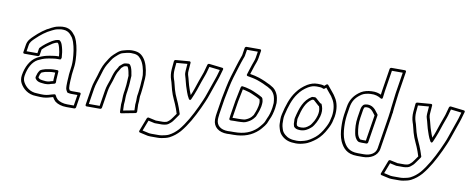

<svg xmlns="http://www.w3.org/2000/svg" viewBox="-77 -1144 4212 1711"><g transform="rotate(10 2029.0 -288.5)"><path d="M432.7 -340.2C432.7 -340.2 437.4 -353.5 437.4 -354.5C437.4 -354.5 437.4 -354.6 437.4 -354.6C435.5 -387.6 431.5 -418.9 423.4 -446.6C420.3 -462.7 414.5 -473 410.4 -483.1C410.3 -483.3 410.2 -483.7 410 -483.9C405.5 -492.9 399.6 -496.8 396.2 -500.8C394.2 -503.2 390.7 -504.5 387.9 -504.5H379.9C378.7 -504.5 377.1 -504.2 376 -503.9C373 -503.2 362.2 -501.4 358.2 -499.9C350.6 -496.8 347 -495.2 340.4 -492.2C340.2 -492.1 339.9 -491.9 339.7 -491.9L324.4 -483.9C324.1 -483.7 323.5 -483.3 323.3 -483.2C289.9 -461.7 255.3 -437.3 227.4 -406.5C225.4 -404.3 224.1 -401.4 223.7 -399L217 -356.5L119 -356.5L127.9 -413C132.5 -441.9 149.5 -457.5 173 -480.3C213.6 -519.7 257.8 -555 309.3 -578.8C329.3 -588.1 338.1 -593.5 361.2 -597.8C373.4 -600.4 383.8 -601.9 390 -602.5H408.4C435.1 -602.5 459.5 -589.2 472.4 -575L483.2 -562.2C483.4 -562 483.6 -561.7 483.8 -561.6C491.5 -553.8 497.6 -544.8 501.9 -534.7L511.9 -511C528.2 -463 535.8 -409.8 538.3 -350.5C539.7 -316.4 536.7 -285.6 530.1 -244C526.3 -219.5 527.3 -215.1 525.8 -191.1C524.6 -179.6 524 -170.6 524 -166.2L523.3 -149.4C522.6 -130.3 521.7 -107.3 525.1 -88C525.3 -87 525.7 -85.8 526.1 -85.1C528.9 -79.4 532.7 -67.3 539.5 -59.2C541.1 -57.3 543.7 -56 545.8 -55.7C552.1 -54.6 563.9 -51.5 573.2 -51.5H632.7L617.1 46.5H557.6C520.4 46.5 488 35.2 469 20.9C458.7 11.6 449 -2.1 442.2 -16.6C440 -21.3 434.4 -23.5 429.1 -22L403 -15C402.8 -15 402.5 -14.9 402.4 -14.9C371.4 -5 352.8 0.1 312.5 -1.5C296.3 -1.5 285 -2.2 277.4 -3.4C276.8 -3.4 276 -3.5 275.6 -3.5C212.5 -3.5 169.8 -41.7 148.9 -80.3C140.5 -94.9 135.8 -115.7 139.5 -139C151 -211.8 182.7 -268.7 228.1 -294.3C250.7 -306.4 279.6 -317.9 305.9 -323.8L331.1 -328.7C357.8 -332.2 375.7 -336.5 400.3 -336.5H423.3C426.6 -336.5 430 -337.8 432.7 -340.2ZM225.5 -331.5C231.8 -331.5 238.9 -336.9 240 -344L248 -394.8C271.9 -420 302.4 -442.1 334 -462.5L348.3 -470C353.1 -472.2 358.9 -474.7 363.4 -476.5C363.4 -476.5 363.6 -476.6 363.7 -476.7C364.2 -476.8 373.3 -478.6 377.5 -479.5H379C382.6 -475.9 385.2 -473.5 386.9 -470.4C391.1 -459.9 396.6 -449 398.5 -438C398.6 -437.7 398.7 -437.2 398.8 -436.8C405.7 -413.5 409.3 -389.1 411.3 -361.5H404.3C376.6 -361.5 355.2 -356.5 331.3 -353.4C331.1 -353.4 330.8 -353.3 330.5 -353.3L304.5 -348.2C274.1 -341.4 244.3 -329.5 218.6 -315.7C160.6 -283 126.7 -215.9 114.5 -139C110 -110.2 115.7 -84.1 126.2 -65.7C149.3 -23.2 197.2 21 270.6 21.5C279.6 22.8 292.8 23.5 308 23.5C349.9 25.1 373.8 19.2 406.3 9L422.9 4.5C430 17.5 440.3 31.6 450.9 40.9C451 41 451.2 41.2 451.4 41.3C475.1 59.6 511.8 71.5 553.7 71.5H625.7C631 71.5 639 66.6 640.2 59L659.6 -64C660.5 -69.4 656.7 -76.5 649.1 -76.5H577.1C574.2 -76.5 565.6 -78.1 558.2 -79.5C556 -83.2 552.8 -91.1 549.8 -97.4C547.6 -111.6 548 -134.2 548.6 -152.5L549.3 -169.5C549.3 -169.6 549.3 -169.9 549.3 -170.1C549.2 -173.1 549.8 -180.6 551 -192.9C552.7 -219.9 551.4 -220.6 555.1 -244C561.8 -286.3 565.1 -319.3 563.6 -355.4C561 -416.2 553 -472.7 536 -522.6C535.9 -522.8 535.8 -523.1 535.7 -523.3L525.5 -547.3C520.1 -559.9 513.5 -569.8 503.4 -580.2L492.6 -593C475.7 -611.6 447 -627.5 412.4 -627.5H393.4C393.1 -627.5 392.7 -627.5 392.3 -627.5C383.5 -626.7 372.4 -624.9 360 -622.2C334.4 -617.5 320 -609.7 301.6 -601.2C245.8 -575.3 198.7 -537.5 156.7 -496.7C134.4 -475 109.1 -452.1 102.9 -413L92 -344C90.9 -337.2 95.7 -331.5 102.5 -331.5ZM418.8 -238.5H384.8C360.2 -238.5 332.4 -231 313.4 -228.4C312.7 -228.3 311.7 -228 311.1 -227.9L298.8 -224C288.7 -221.1 277.8 -217.6 267.9 -211C266.2 -209.8 264.6 -208.2 263.5 -206.6L257 -196.6C256.9 -196.4 256.7 -196.2 256.6 -196.1C250.5 -185.8 245.5 -175.5 243.5 -163.9C242.1 -159.3 241.1 -156.4 240 -153.4C239.8 -152.7 239.5 -151.6 239.4 -151L238 -142C237.6 -139.3 238.2 -136.4 239.3 -134.5C247.5 -120.6 260.2 -108.9 280.1 -104.7L289.8 -102.7C290 -102.7 290.2 -102.7 290.4 -102.6C298.3 -101.4 304.5 -100.7 307.7 -100.5C312.8 -99.7 319.3 -99.1 329.9 -98.5C330.1 -98.5 330.4 -98.5 330.6 -98.5C339.6 -98.5 346.6 -98.9 351 -99.5C362.7 -99.9 374.4 -104.2 382 -107.1L413.3 -114.9C420.5 -116.7 425.3 -124.1 424.7 -130C424.5 -132 424.6 -133.4 424.7 -134C424.8 -134.7 424.9 -135.6 424.9 -136.2L424.6 -152.7C425.7 -171.8 428.6 -208.8 429.4 -227.4C429.7 -233.9 424.5 -238.5 418.8 -238.5ZM403.5 -213.5C402.3 -194.2 400.2 -165 399.3 -149.8C399.3 -149.5 399.3 -149.1 399.3 -148.8L399.5 -136.3L378.6 -131.1C378.2 -131 377.3 -130.7 376.7 -130.5C370.5 -128 358.9 -124.5 353.7 -124.5C353.1 -124.5 352 -124.4 351.2 -124.3C350 -124 343.1 -123.5 334.9 -123.5C324.8 -124.1 316.8 -124.9 315.3 -125.3C314.7 -125.4 313.7 -125.5 312.9 -125.5C312.4 -125.5 305.4 -125.9 298.6 -127.3L288.9 -129.3C277 -131.7 269.7 -137.5 263.7 -146.3L264.2 -149.8C265.2 -152.5 266.6 -157 267.9 -161.2C268 -161.7 268.2 -162.4 268.3 -163C269.8 -172.3 271.5 -176.2 277.5 -185.4L282.2 -192.4C287.1 -195 296.3 -198.4 302.4 -200.1L314.2 -203.8C335.1 -206.9 361.6 -213.5 380.8 -213.5Z M1013.2 -403.9C1007.7 -402.6 994.3 -404.1 979.7 -390.7C974.6 -386.6 965.9 -379 963.7 -376.9C951.3 -367.6 951.3 -361.7 949.4 -358.3C944.1 -350.1 941.1 -345 938.2 -339.7L927.6 -322.1C927.4 -321.7 927.1 -321.2 927 -321C913.5 -293.6 905.7 -262.5 898 -235.9C886.5 -201.6 873.7 -171.9 867.6 -133L845 9.5H747L769.6 -133C776 -173.8 791.7 -211 802.9 -249.4C814.4 -291 827.4 -332.8 844.8 -362.7C865.6 -394.5 879.8 -423.9 902 -443.2C902.3 -443.4 902.6 -443.7 902.8 -443.9C907 -448 919.5 -459.1 928.8 -467.2C939.5 -476.4 953.1 -485.4 967.7 -488.9C990.8 -495.2 1014.7 -502.5 1038.6 -502.5C1089.8 -502.5 1106.6 -492.8 1129 -466.2C1155.6 -434.6 1170.8 -378.5 1175.6 -327.3C1176 -316.7 1175.9 -307.1 1175.4 -295.8L1173.3 -270C1171 -242.1 1171.2 -219 1166.8 -191C1166.7 -190.7 1166.7 -190.4 1166.6 -190.2C1165.8 -180.4 1164.7 -171.7 1163.5 -164L1158.7 -134C1158.6 -133.2 1158.6 -132.2 1158.6 -131.6C1158.8 -125.4 1158.7 -118.6 1158.1 -111C1158.1 -110.7 1158.1 -110.3 1158.1 -110.1L1157.9 -90.2C1157.8 -81.4 1157.1 -73.3 1156 -66L1155.3 -62C1155.2 -61.2 1155.2 -60.2 1155.2 -59.6L1157.1 -4.8L1057.7 14.3L1055.8 -41.1C1055.9 -48.6 1056.6 -57.4 1058 -66C1058.5 -69.6 1058.7 -73.7 1058.7 -78L1058.9 -97.6C1059.6 -113.3 1059.4 -125.9 1062 -142L1065.5 -164C1066.7 -172 1067.8 -181.6 1068.5 -189.5C1074.3 -226.5 1073.4 -255.9 1076 -287.4C1078.3 -303 1076.1 -311.2 1073.7 -321.1C1070.4 -343.8 1064 -377.2 1049.9 -395.4C1039.9 -409.8 1023.8 -404.5 1023.1 -404.5H1017.1C1015.8 -404.5 1014.2 -404.2 1013.2 -403.9ZM1014.7 -379.5H1019.1C1021.1 -379.5 1024.5 -379.6 1028.4 -379C1038.2 -366.8 1045.6 -334.9 1048.7 -313.4C1048.7 -313.2 1048.8 -312.7 1048.9 -312.4C1051.7 -300.8 1052.7 -297.9 1051 -287C1050.9 -286.8 1050.9 -286.4 1050.8 -286.1C1047.9 -251.7 1048.8 -222.6 1043.4 -189C1043.4 -188.8 1043.3 -188.3 1043.3 -188C1042.6 -179.7 1041.7 -171.7 1040.5 -164L1037 -142C1034 -123.3 1034.3 -110.2 1033.6 -94.4L1033.4 -74C1033.4 -70.3 1033.2 -67.7 1033 -66C1031.4 -55.9 1030.6 -46.7 1030.5 -36.9L1032.8 31.3C1033 38.2 1039 42.6 1045.9 41.3L1170.7 17.3C1176.9 16.1 1183.1 9.6 1182.9 2.6L1180.5 -63.2L1181 -66C1182.3 -74.7 1183.1 -83.9 1183.2 -93.8L1183.4 -113.4C1183.9 -120.7 1184.2 -127.1 1183.9 -135.2L1188.5 -164C1189.8 -172.5 1190.7 -180 1191.8 -191.4C1196.4 -221 1196.4 -245.5 1198.5 -272L1200.7 -298.2C1201.3 -311 1201.4 -321.9 1200.9 -332.5C1200.9 -332.6 1200.9 -332.9 1200.9 -333C1195.9 -387.4 1180.6 -446.9 1149.5 -483.8C1124.2 -513.8 1098 -527.5 1042.5 -527.5C1014 -527.5 986.4 -518.9 965 -513.1C944.6 -508.2 926.6 -495.8 914 -484.8C904.4 -476.6 892.9 -466.5 886.8 -460.5C858.8 -435.9 842.3 -401.5 824 -373.6C823.9 -373.4 823.7 -373.1 823.6 -372.9C803 -338 790.1 -294.1 778.6 -252.6C768.2 -216.8 751.6 -177.7 744.6 -133L720 22C719.2 27.4 723 34.5 730.5 34.5H853.5C858.9 34.5 866.8 29.6 868 22L892.6 -133C898.1 -168.2 910.4 -197 922.1 -232.1C930.4 -260.4 937.4 -288.1 949.2 -312.5L959.7 -329.9C959.8 -330.1 959.9 -330.4 960.1 -330.6C962.6 -335.4 966 -341 970.2 -347.4C970.3 -347.6 970.5 -347.9 970.6 -348.1C972.9 -352 973.9 -354.2 975.3 -356.6C976.3 -357.2 977.5 -358.1 978.5 -359C981.6 -362.2 987.9 -367.7 996.8 -374.8C997.6 -375.5 996.5 -374.5 997.3 -375.2C1000.1 -376.1 1010.1 -378.4 1014.7 -379.5Z M1451.4 -486.5 1549.9 -494.5 1545.3 -433.8C1545 -427.8 1544.8 -421.2 1544.7 -418C1543.8 -407.8 1546.2 -396 1548.5 -389.4C1559.9 -355.9 1569 -305.3 1583.4 -268.2L1591.5 -244.4C1598.2 -224.8 1606.5 -207.3 1617 -189.5C1617 -189.5 1630 -169.9 1639.8 -194C1651.7 -222.9 1664.3 -249.1 1675 -281.9C1692.3 -333.6 1708 -381 1726 -428.1C1729.1 -435.8 1731.6 -443.5 1732.3 -447.2L1747.5 -502.2L1843.7 -491L1827.4 -434.4C1822.8 -416.1 1812.5 -394.1 1805.2 -369.9C1793.2 -333 1782.4 -304.9 1768.5 -264.1C1753.2 -217 1734.9 -180.4 1715.6 -136.6C1675.5 -51.4 1631.6 28.5 1578.4 91.7C1552 120.1 1529.6 138.4 1497.5 155C1481.2 163 1459.5 167.8 1437.5 171.7C1427.9 173.6 1417.4 174.5 1405.4 174.5H1340.4C1325.8 174.5 1316.1 172.9 1306.5 170C1306.3 169.9 1305.9 169.8 1305.8 169.8L1259.7 159.5L1296.4 63.8L1347.3 75C1350.7 76.3 1353 76.5 1355.9 76.5H1420.9C1435.9 76.5 1445.1 73.2 1455.9 71.3C1456.2 71.3 1456.6 71.2 1456.8 71.1C1473.3 67.1 1486 55 1492.6 49.3C1507.3 38.4 1517.8 22.3 1526.2 10.2C1538.6 -6.2 1546.6 -19.3 1557.2 -33.8C1559.9 -37.5 1560.6 -42.2 1559.3 -45.8L1552.5 -64.6C1552.4 -66 1552.2 -66.7 1551.9 -67.6L1542.3 -95.6C1523.8 -149.9 1495.2 -195.6 1480.2 -251.1C1472.3 -276.6 1465.6 -316.1 1455.2 -341.9C1447.1 -366 1443.4 -394.6 1445.9 -426C1447.4 -445.7 1449.5 -466.7 1451.4 -486.5ZM1440.8 -510.5C1434.8 -510 1427.9 -504.3 1427.3 -497.1C1425.1 -473 1422.5 -448.2 1420.7 -424C1417.9 -389.4 1422.2 -356.7 1431.2 -330.4C1431.2 -330.3 1431.3 -330 1431.4 -329.8C1440.6 -307.4 1447.4 -267.8 1455.7 -240.9C1471.5 -182.5 1500.8 -135.4 1518.2 -84.4L1527 -58.6C1527.1 -57.7 1527.3 -56.2 1527.7 -55.2L1533.2 -40.2C1524.4 -27.8 1515.5 -14.1 1506.7 -2.4C1506.6 -2.3 1506.4 -2.1 1506.3 -1.9C1497.4 10.9 1486.7 25 1479.4 30.2C1479.1 30.4 1478.6 30.8 1478.2 31.2C1469.6 38.6 1462.7 44.7 1454.9 46.8C1442.2 49.1 1435.5 51.5 1424.8 51.5H1359.7C1359.2 51.3 1358.3 50.9 1357.6 50.8L1293.8 36.8C1288.1 35.5 1280.2 39.3 1277.5 46.3L1231.5 166.3C1228.9 173.1 1232.3 179.8 1238.7 181.2L1296.2 194.1C1306.9 197.2 1320.1 199.5 1336.4 199.5H1401.4C1414.7 199.5 1427.2 198.4 1438.3 196.3C1460.6 192.3 1484.4 187.5 1506 177C1542.1 158.3 1568.9 136.1 1596 106.6C1596.2 106.5 1596.4 106.2 1596.5 106.1C1653.4 38.9 1697.5 -42.5 1738.5 -129.4C1757.7 -173.1 1776.5 -210.6 1792.5 -259.9C1806 -299.8 1816.9 -327.8 1829.3 -366.1C1836 -388.1 1846.5 -410.4 1851.8 -431.6L1871.6 -500.4C1873.7 -507.5 1869.4 -513.7 1862.9 -514.4L1742.1 -528.4C1736.1 -529.1 1728.5 -524.5 1726.5 -517.5L1707.8 -449.5C1707.7 -449.1 1707.5 -448.5 1707.5 -448C1707.3 -446.8 1705.8 -441.8 1702.6 -433.9C1684 -385.2 1668.5 -338.3 1651 -286.1C1644 -264.5 1636 -245.9 1627.6 -226.3C1623.2 -235.7 1619.2 -245.3 1615.7 -255.6L1607.4 -279.8C1593.8 -314.9 1585 -364.4 1572.6 -400.6C1572.1 -402.2 1569.8 -416.3 1569.9 -419.2C1569.9 -419.6 1570 -420.3 1570 -420.8C1570.1 -425.2 1570.3 -430.7 1570.5 -436.2L1576.1 -509C1576.6 -515.3 1571.6 -521 1564.4 -520.5ZM1658.4 -116Z M2267.9 -267.6C2269.1 -282.1 2265.1 -292.6 2263.8 -298.3C2264.2 -301.7 2263 -305 2261.4 -306.8C2259.5 -309.1 2257.6 -311.8 2255.6 -314.8C2254.1 -317.2 2251.7 -318.6 2249 -319.3C2236.3 -326.3 2229.2 -331.2 2214 -337.6C2187.3 -348.6 2158.1 -364.9 2123.8 -372.2C2106.6 -377.1 2092.9 -380.4 2074.7 -382.3L2071.7 -383.1C2067 -384.4 2057.6 -383.5 2054.6 -372.5C2051.4 -360.8 2048.6 -348.2 2046.8 -336.2C2040.6 -304.9 2034.3 -272.9 2028.1 -243.7C2028.1 -243.4 2028 -243.2 2028 -243L2006.1 -105C2004.5 -94.7 2003.6 -86.8 2003.5 -82L2003 -79C2002.1 -73.4 2005.4 -68.6 2009.7 -67.1C2012 -66.3 2013.3 -65.5 2017.4 -65.5H2020.4C2020.8 -65.5 2021.4 -65.5 2021.8 -65.6C2026.9 -66.1 2036.4 -66.5 2049.5 -66.5H2081.5C2089.6 -66.5 2099.8 -66.9 2109.1 -67.5C2119.7 -67.6 2126.7 -68.2 2135.3 -69.7C2135.7 -69.8 2136.2 -69.9 2136.5 -70L2151.2 -74C2151.7 -74.1 2152.6 -74.4 2153 -74.6C2177.7 -85.1 2197 -96.2 2215.5 -116.5C2215.8 -116.8 2216.1 -117.3 2216.3 -117.6C2221.3 -124.1 2226.1 -130.2 2231 -136.1C2232.1 -137.4 2233.1 -139.5 2233.5 -140.6C2234.3 -141.9 2234.8 -142.9 2235.1 -143.8C2238.7 -154.7 2242.6 -164.5 2246.2 -172.2C2248.1 -176 2249.8 -181 2250.6 -184.1C2253.2 -190.3 2254.5 -194.4 2256.2 -200.7L2261.6 -222.4C2263.5 -228.3 2264.1 -231.2 2264.9 -236C2264.9 -236.3 2265 -236.8 2265 -237C2265.6 -244.8 2266.4 -251.7 2267.4 -258C2267.9 -261.2 2268 -264.6 2267.9 -267.6ZM2242.6 -266C2242.5 -265.2 2242.4 -263.9 2242.5 -263C2242.7 -261.3 2242.6 -259.6 2242.4 -258C2241.2 -250.9 2240.5 -244.7 2239.8 -235.5C2239.4 -233.3 2238.5 -229.1 2237.5 -226.1C2237.4 -225.8 2237.3 -225.4 2237.2 -225.1L2231.8 -203.3C2230.4 -198.1 2228.7 -193.2 2227 -189.4C2226.6 -188.5 2226.1 -187.1 2226 -186C2225.9 -185.3 2225.3 -183.3 2223.6 -179.8C2218.9 -169.7 2216.5 -163.7 2211.3 -148.7C2205.9 -142 2202.7 -138 2197.4 -131C2183.5 -116 2169.9 -107.5 2147.1 -97.8L2134.1 -94.2C2128.8 -93.3 2120.3 -92.5 2112.7 -92.5C2112.5 -92.5 2112.1 -92.5 2111.8 -92.5C2101.9 -91.8 2093.1 -91.5 2085.5 -91.5H2053.5C2043.5 -91.5 2036.1 -91.3 2029.2 -90.9C2029.4 -93.1 2030.2 -99.2 2031.1 -105L2052.9 -242.7C2059 -271.7 2065.4 -303.6 2071.7 -335.8C2072.9 -343.4 2074 -349.3 2075.7 -356.6C2089.5 -354.6 2099.7 -352 2113.8 -347.9C2114 -347.9 2114.4 -347.8 2114.6 -347.7C2145.4 -341.4 2172.9 -326 2201.2 -314.4C2214.9 -308.5 2221.8 -303.7 2235.6 -296.2C2236.2 -295.4 2236.6 -294.7 2238.3 -292.4C2238.3 -292.4 2238.4 -291.9 2238.5 -291.6C2240.3 -283.2 2243.4 -270.9 2242.6 -266ZM2097.1 -480.7C2132.7 -474.6 2159.3 -469.9 2188.9 -460.1C2208.4 -452.8 2227.5 -446.4 2244.2 -438.7C2261.4 -429.4 2276.7 -423.6 2290.1 -417C2295.4 -413.3 2300.6 -410.2 2306.8 -406.8C2307 -406.7 2307.3 -406.6 2307.4 -406.5C2326.3 -397.7 2340.4 -381 2350.2 -362.8C2350.3 -362.7 2350.4 -362.5 2350.5 -362.4C2361.2 -344.9 2366.2 -312.1 2367.8 -284.9C2367.5 -274.6 2366.8 -266.8 2365.4 -258C2364.4 -252 2363.7 -244.2 2363.4 -239.3C2357.7 -203.7 2348.2 -169.1 2334.8 -143.1C2332.3 -137.9 2330.3 -132.8 2327.5 -125.2C2322.5 -109.6 2315.5 -96.6 2307.2 -86C2290.4 -66.2 2282.8 -54 2267.1 -39.5C2217.2 6.6 2157.1 31.5 2066 31.5H2034C2023 31.5 2014.6 31.9 2009 32.5C1942.7 32.2 1904.6 -0.3 1903.7 -52.8L1904.3 -68.8C1904.2 -76 1905.4 -87.9 1908.1 -105L1930.3 -244.7C1944.4 -313.5 1956.4 -385.3 1975 -446.1C1994 -505.7 2013.9 -576.9 2034.2 -631.3C2036.9 -638.4 2040.7 -645.5 2042.2 -655L2051 -710.5H2149L2140.2 -655C2136.6 -632 2126.9 -612.3 2118.6 -586.9C2112.4 -565.6 2096.9 -522.7 2088.9 -494.5C2087 -487.8 2091.1 -481.7 2097.1 -480.7ZM2116.8 -503.3C2124.2 -527.4 2137.3 -564.6 2142.7 -583.1C2149.9 -605.1 2160.9 -627.4 2165.2 -655L2176 -723C2176.9 -728.4 2173.1 -735.5 2165.5 -735.5H2042.5C2037.1 -735.5 2029.2 -730.6 2028 -723L2017.2 -655C2016.6 -651.1 2014.1 -645.8 2010.6 -636.7C1989.6 -580.2 1969.8 -509.3 1950.9 -449.9C1931.4 -386.3 1919.2 -312.5 1905.4 -245.6C1905.4 -245.5 1905.3 -245.2 1905.3 -245L1883.1 -105C1880.3 -87.4 1879 -75.7 1879 -65.2L1878.4 -49.2C1879 19 1931.2 57.5 2005.9 57.5C2006.3 57.5 2007.1 57.5 2007.7 57.4C2011.1 56.9 2019 56.5 2030.1 56.5H2062.1C2158 56.5 2226.9 29.1 2282.7 -22.5C2301.4 -39.7 2311.5 -55.3 2325.6 -71.8C2325.7 -71.9 2325.9 -72.2 2326 -72.3C2337.2 -86.5 2345.8 -103.2 2351.4 -120.8C2353.5 -126.5 2355.8 -132.1 2357.2 -134.9C2372.6 -164.8 2382.7 -203.1 2388.5 -240C2388.6 -240.3 2388.6 -240.9 2388.7 -241.4C2388.9 -246.9 2389.5 -252.5 2390.4 -258C2391.9 -267.9 2392.8 -278.1 2393.1 -288.6C2393.1 -288.9 2393.1 -289.3 2393.1 -289.6C2391.4 -319.3 2387.6 -352.6 2372.8 -377.4C2361.8 -397.5 2346.7 -417.1 2321.2 -429.4C2316.1 -432.2 2310.3 -435.6 2306.1 -438.6C2305.8 -438.8 2305.2 -439.1 2304.8 -439.3C2289 -447.2 2273.4 -453.1 2258.6 -461.2C2258.5 -461.2 2258.3 -461.4 2258.1 -461.5C2239 -470.4 2220.7 -476.3 2200.6 -483.9C2171.5 -493.4 2149 -497.7 2116.8 -503.3Z M2585.1 -107.2C2593.9 -96.8 2608.5 -89.3 2626.7 -88.5C2631.7 -87.6 2635.5 -87.5 2641.9 -87.5C2682.4 -87.5 2711 -106.6 2732 -124.6C2752 -138.7 2765 -165.8 2774.1 -180.9C2774.2 -181.2 2774.4 -181.5 2774.5 -181.7C2784 -199.9 2791.1 -217.6 2797.3 -239.4C2797.5 -239.9 2797.6 -240.6 2797.7 -241C2798.7 -247.2 2800.1 -254.2 2801.9 -262C2802 -262.3 2802.1 -262.8 2802.2 -263C2807.8 -298.8 2799.6 -326.5 2789.9 -348.4C2787.8 -353.2 2782.3 -354.9 2777.9 -354.3L2734.9 -392.8C2734.7 -393 2734.4 -393.3 2734.2 -393.4C2732.2 -394.9 2730.4 -396.1 2728.5 -397.2C2728.2 -397.4 2727.5 -397.6 2727.5 -397.6C2725.1 -399.3 2721.8 -399.7 2719.5 -399.4C2715.4 -398.8 2710.9 -398.5 2706.1 -398.5H2700.1C2697.6 -398.5 2694.7 -397.5 2692.9 -396.4C2623.7 -354.7 2598.3 -279.7 2577.4 -188.9C2577.4 -188.6 2577.3 -188.2 2577.3 -188L2575.5 -177C2575.4 -176 2575.4 -174.7 2575.4 -174C2576.5 -161.7 2575.6 -147.6 2576.9 -133C2577 -132.3 2577.2 -131.4 2577.3 -130.9C2579 -125.1 2580.6 -118.9 2582.2 -112.4C2582.6 -110.5 2583.4 -109.1 2584.8 -107.5C2584.9 -107.4 2585 -107.3 2585.1 -107.2ZM2606.3 -124C2604.5 -131.1 2604 -133 2602.1 -140.1C2601.2 -151.4 2601.9 -163.5 2600.8 -178.5L2602.2 -187.6C2622.6 -275.8 2645.8 -338.7 2700 -373.5H2702.2C2706.6 -373.5 2710.3 -373.7 2714.9 -374.1C2715.2 -373.9 2715.1 -374 2716.7 -372.9L2765.4 -329.2C2766.2 -328.5 2767.5 -327.5 2770.1 -326.8C2776.8 -308.9 2781.2 -289.8 2777.2 -263.5C2775.6 -256.7 2773.9 -248.7 2772.8 -241.8C2767.5 -223.2 2761.4 -207.7 2752.6 -190.7C2743 -174.6 2728.2 -150 2719.3 -144C2718.9 -143.7 2718.3 -143.2 2717.8 -142.8C2697.7 -125.5 2678.3 -112.5 2645.8 -112.5C2639.6 -112.5 2635.4 -113 2635 -113.1C2634.2 -113.3 2633 -113.5 2632 -113.5C2621.6 -113.5 2613.2 -117.2 2606.3 -124ZM2793.7 -490.4 2805.5 -501 2844 -454.2C2844.1 -454.1 2844.3 -453.9 2844.4 -453.8C2858.6 -438.3 2863.4 -431.2 2873.4 -413.6C2873.5 -413.4 2873.7 -413.1 2873.9 -412.9C2897.6 -378.4 2909.3 -322.3 2899.6 -259.5L2893.6 -234C2893.5 -233.7 2893.4 -233.2 2893.4 -233C2888.4 -201.4 2875 -173.1 2860.6 -147.4C2843 -113 2815.6 -75.7 2789.1 -54.2C2761.9 -32.4 2727 -8.1 2694 -0.1C2693.7 -0.1 2693.3 0.1 2693 0.1C2673.6 6.3 2651.7 10.5 2627.3 10.5C2574.6 10.5 2545.8 -0.3 2519.3 -22.9C2500.3 -40 2493.1 -50.9 2486.4 -74.9C2482.3 -89.9 2478 -101.6 2477.7 -116C2478.1 -142.9 2474.3 -167.6 2481.7 -197C2499.3 -275.2 2523.2 -348.1 2560.8 -397.7C2585 -431.3 2609.5 -453.1 2643.9 -474.5C2671.1 -489.5 2690 -496.5 2721.6 -496.5C2747 -496.5 2763.8 -495.9 2778.7 -487.8C2783.3 -485.3 2789.6 -486.7 2793.7 -490.4ZM2785.4 -514C2767.7 -521 2747.6 -521.5 2725.6 -521.5C2689.2 -521.5 2662.5 -511.5 2634 -495.7C2633.9 -495.6 2633.6 -495.4 2633.4 -495.3C2595.9 -472.1 2567.2 -446.3 2541.2 -410.3C2499.3 -355.1 2474.8 -277.6 2457.1 -199C2448.5 -164.5 2452.8 -136.7 2452.4 -112C2452.8 -92.3 2458.1 -78.8 2461.8 -65C2469.5 -37.7 2479.9 -22 2500.9 -3.1C2531.5 23 2566.9 35.5 2623.4 35.5C2650.5 35.5 2674.1 31.1 2696.7 24C2736.6 14.1 2774.8 -13.1 2803.2 -35.8C2834.8 -61.6 2862.9 -100.2 2882.7 -138.6C2897.1 -164.5 2912.2 -195.3 2918.3 -232.5L2924.3 -258C2924.4 -258.3 2924.5 -258.7 2924.5 -259C2935.4 -327.8 2923.3 -388.1 2895.7 -428.7C2886.1 -445.6 2877.7 -455.9 2864.6 -471.8L2818.5 -527.8C2814 -533.2 2805.8 -532.4 2800.5 -527.6Z M3423.2 -560C3416.1 -515.1 3413.5 -467 3406.7 -424C3406.6 -423.7 3406.6 -423.4 3406.6 -423.2L3403.8 -393.6L3402.6 -386C3402.5 -385.2 3402.5 -383.9 3402.5 -383.5C3402.1 -382.3 3401.8 -381.1 3401.8 -380.4C3400.2 -366.6 3398.5 -353.8 3396.7 -342L3350.3 -49C3342.6 -0.4 3296.6 25.5 3238 25.5H3184C3102.3 25.5 3070.5 -14.3 3046.4 -67.4C3032.8 -98.8 3026.1 -142.3 3024.3 -183.1C3024.6 -204.4 3022.3 -218.3 3023.8 -236C3025.2 -254.4 3025.6 -271.9 3028.7 -292L3040.2 -364C3049.2 -421.1 3074 -454.1 3109.6 -481.7C3134.9 -501.5 3149.9 -506.6 3184.4 -512.7C3191.2 -513.9 3198.2 -514.5 3205.5 -514.5C3205.8 -514.5 3206.2 -514.5 3206.5 -514.5C3245.2 -517.5 3275.6 -506.1 3297.7 -492.1C3297.7 -492.1 3316.1 -479.7 3318.3 -503.8C3320.1 -523.6 3322.4 -542.3 3325.2 -560L3355.4 -750.5H3453.4ZM3448.2 -560 3480.3 -763C3481.2 -768.4 3477.4 -775.5 3469.8 -775.5H3346.8C3341.5 -775.5 3333.5 -770.6 3332.3 -763L3300.2 -560C3298.3 -548.3 3296.8 -536.8 3295.3 -523.9C3272.6 -534.5 3245.1 -542 3209 -539.5C3201.4 -539.4 3191.9 -538.7 3183.9 -537.3C3148 -531 3125 -523.1 3095.9 -500.3C3055.6 -469.1 3025.2 -427.7 3015.2 -364L3003.7 -292C3000.3 -270 2999.9 -251.2 2998.6 -234C2996.8 -213.5 2999.3 -196.7 2999 -179.2C2999 -179.1 2999 -178.8 2999 -178.5C3000.8 -135.1 3007.5 -90.3 3022.9 -54.6C3048.6 2.1 3087.7 50.5 3180 50.5H3234C3298.3 50.5 3364.4 19.3 3375.3 -49L3421.7 -342C3423.4 -352.9 3424.8 -363.6 3426.4 -376.6C3428.8 -379.8 3430.4 -384.9 3428.2 -389.8L3428.9 -394C3428.9 -394.2 3429 -394.6 3429 -394.8L3431.7 -424.4C3438.6 -468.3 3441.4 -517.1 3448.2 -560ZM3143 -382C3142.6 -379.5 3139.6 -373 3138.2 -364L3126.4 -290C3117.6 -234.5 3121.6 -187.1 3130 -143.9C3134 -120.8 3144.8 -97.5 3160.4 -83.2C3165.4 -78.7 3173 -73.9 3183 -73.5C3189.8 -72.8 3194.3 -72.5 3199.5 -72.5H3243.5C3251 -72.5 3257.1 -79.6 3258 -85L3297.9 -337C3298.4 -340.2 3297.3 -343.7 3295.8 -345.6L3283.3 -361.7C3279.2 -366.5 3275.4 -371.4 3271.1 -377.3C3271 -377.5 3270.8 -377.7 3270.7 -377.8L3263.1 -386.8C3262.8 -387.2 3262.5 -387.6 3262.2 -387.8C3246.9 -401.8 3229.5 -416.5 3195 -416.5C3183.9 -416.5 3175.4 -413.5 3173.5 -413.5C3170.1 -413.5 3166.3 -411.8 3164.1 -409.8C3162.4 -408.4 3158 -410.4 3147.4 -391.5C3147.4 -391.5 3147 -390.9 3144.6 -386.6C3143.8 -385.2 3143.2 -383.4 3143 -382ZM3167.5 -379.3C3167.8 -379.9 3170.2 -383.9 3171.2 -385.4C3171.6 -385.9 3171.8 -386.4 3172.3 -387.3C3172.3 -387.3 3172.4 -387.4 3174.5 -388.9C3180.2 -389.7 3187.3 -391.5 3191 -391.5C3217.5 -391.5 3228 -382.4 3243 -368.7L3250 -360.4C3254 -355 3258.9 -348.7 3262.6 -344.3L3272.1 -332.1L3234.9 -97.5H3203.4C3199.4 -97.5 3194.5 -97.8 3189 -98.4C3188.6 -98.5 3188 -98.5 3187.6 -98.5C3183.1 -98.5 3183.9 -98.4 3179.1 -102.8C3167.9 -113 3158.3 -132.6 3154.9 -152.1C3146.8 -194 3143.2 -237.8 3151.4 -290L3163.2 -364C3163.7 -367.5 3165.9 -372.3 3167.5 -379.3Z M3637.4 -486.5 3735.9 -494.5 3731.3 -433.8C3731 -427.8 3730.8 -421.2 3730.7 -418C3729.8 -407.8 3732.2 -396 3734.5 -389.4C3745.9 -355.9 3755 -305.3 3769.4 -268.2L3777.5 -244.4C3784.2 -224.8 3792.5 -207.3 3803 -189.5C3803 -189.5 3816 -169.9 3825.8 -194C3837.7 -222.9 3850.3 -249.1 3861 -281.9C3878.3 -333.6 3894 -381 3912 -428.1C3915.1 -435.8 3917.6 -443.5 3918.3 -447.2L3933.5 -502.2L4029.7 -491L4013.4 -434.4C4008.8 -416.1 3998.5 -394.1 3991.2 -369.9C3979.2 -333 3968.4 -304.9 3954.5 -264.1C3939.2 -217 3920.9 -180.4 3901.6 -136.6C3861.5 -51.4 3817.6 28.5 3764.4 91.7C3738 120.1 3715.6 138.4 3683.5 155C3667.2 163 3645.5 167.8 3623.5 171.7C3613.9 173.6 3603.4 174.5 3591.4 174.5H3526.4C3511.8 174.5 3502.1 172.9 3492.5 170C3492.3 169.9 3491.9 169.8 3491.8 169.8L3445.7 159.5L3482.4 63.8L3533.3 75C3536.7 76.3 3539 76.5 3541.9 76.5H3606.9C3621.9 76.5 3631.1 73.2 3641.9 71.3C3642.2 71.3 3642.6 71.2 3642.8 71.1C3659.3 67.1 3672 55 3678.6 49.3C3693.3 38.4 3703.8 22.3 3712.2 10.2C3724.6 -6.2 3732.6 -19.3 3743.2 -33.8C3745.9 -37.5 3746.6 -42.2 3745.3 -45.8L3738.5 -64.6C3738.4 -66 3738.2 -66.7 3737.9 -67.6L3728.3 -95.6C3709.8 -149.9 3681.2 -195.6 3666.2 -251.1C3658.3 -276.6 3651.6 -316.1 3641.2 -341.9C3633.1 -366 3629.4 -394.6 3631.9 -426C3633.4 -445.7 3635.5 -466.7 3637.4 -486.5ZM3626.8 -510.5C3620.8 -510 3613.9 -504.3 3613.3 -497.1C3611.1 -473 3608.5 -448.2 3606.7 -424C3603.9 -389.4 3608.2 -356.7 3617.2 -330.4C3617.2 -330.3 3617.3 -330 3617.4 -329.8C3626.6 -307.4 3633.4 -267.8 3641.7 -240.9C3657.5 -182.5 3686.8 -135.4 3704.2 -84.4L3713 -58.6C3713.1 -57.7 3713.3 -56.2 3713.7 -55.2L3719.2 -40.2C3710.4 -27.8 3701.5 -14.1 3692.7 -2.4C3692.6 -2.3 3692.4 -2.1 3692.3 -1.9C3683.4 10.9 3672.7 25 3665.4 30.2C3665.1 30.4 3664.6 30.8 3664.2 31.2C3655.6 38.6 3648.7 44.7 3640.9 46.8C3628.2 49.1 3621.5 51.5 3610.8 51.5H3545.7C3545.2 51.3 3544.3 50.9 3543.6 50.8L3479.8 36.8C3474.1 35.5 3466.2 39.3 3463.5 46.3L3417.5 166.3C3414.9 173.1 3418.3 179.8 3424.7 181.2L3482.2 194.1C3492.9 197.2 3506.1 199.5 3522.4 199.5H3587.4C3600.7 199.5 3613.2 198.4 3624.3 196.3C3646.6 192.3 3670.4 187.5 3692 177C3728.1 158.3 3754.9 136.1 3782 106.6C3782.2 106.5 3782.4 106.2 3782.5 106.1C3839.4 38.9 3883.5 -42.5 3924.5 -129.4C3943.7 -173.1 3962.5 -210.6 3978.5 -259.9C3992 -299.8 4002.9 -327.8 4015.3 -366.1C4022 -388.1 4032.5 -410.4 4037.8 -431.6L4057.6 -500.4C4059.7 -507.5 4055.4 -513.7 4048.9 -514.4L3928.1 -528.4C3922.1 -529.1 3914.5 -524.5 3912.5 -517.5L3893.8 -449.5C3893.7 -449.1 3893.5 -448.5 3893.5 -448C3893.3 -446.8 3891.8 -441.8 3888.6 -433.9C3870 -385.2 3854.5 -338.3 3837 -286.1C3830 -264.5 3822 -245.9 3813.6 -226.3C3809.2 -235.7 3805.2 -245.3 3801.7 -255.6L3793.4 -279.8C3779.8 -314.9 3771 -364.4 3758.6 -400.6C3758.1 -402.2 3755.8 -416.3 3755.9 -419.2C3755.9 -419.6 3756 -420.3 3756 -420.8C3756.1 -425.2 3756.3 -430.7 3756.5 -436.2L3762.1 -509C3762.6 -515.3 3757.6 -521 3750.4 -520.5ZM3844.4 -116Z"/></g></svg>

Font: Tape
Style: Regular
Weight: 500
Foundry: Cannot Into Space Fonts
Version: Version 0.97